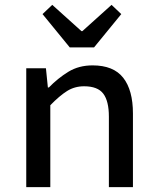

<svg xmlns="http://www.w3.org/2000/svg" viewBox="-20 -770 640 790"><path d="M88 0V-489H169L177 -410H181Q218 -448 261 -474.5Q304 -501 361 -501Q447 -501 487 -450Q527 -399 527 -303V0H428V-290Q428 -354 405 -384.5Q382 -415 326 -415Q287 -415 256 -395.5Q225 -376 187 -337V0ZM267 -575 155 -712 195 -750 315 -642H319L439 -750L479 -712L367 -575Z"/></svg>

Font: Source Code Pro Medium
Style: Regular
Weight: 500
Monospace: yes
Designer: Paul D. Hunt, Teo Tuominen
Foundry: Adobe Systems Incorporated
Version: Version 2.030;PS 1.000;hotconv 16.6.51;makeotf.lib2.5.65220